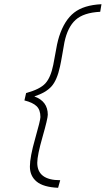

<svg xmlns="http://www.w3.org/2000/svg" viewBox="-20 -769 502 912"><path d="M207 -224Q207 -206 182 -118.5Q157 -31 157 4Q157 87 266 87L256 123Q186 120 154 93.5Q122 67 122 22Q122 -23 147 -110.5Q172 -198 172 -213Q172 -247 154 -264.5Q136 -282 96 -292L104 -327Q170 -345 195.5 -373Q221 -401 233 -461Q236 -475 241 -504Q251 -565 261 -596Q286 -673 332 -709Q378 -745 462 -749L456 -713Q377 -709 339 -674.5Q301 -640 286 -568Q283 -552 276 -511Q269 -470 265 -453Q251 -388 224.5 -358.5Q198 -329 143 -311Q207 -288 207 -224Z"/></svg>

Font: Titillium Web ExtraLight
Style: Italic
Weight: 275
Italic angle: -13°
Version: Version 1.002;PS 57.000;hotconv 1.0.70;makeotf.lib2.5.55311